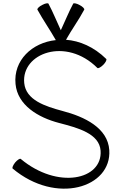

<svg xmlns="http://www.w3.org/2000/svg" viewBox="-20 -1100 715 1149"><path d="M56 -91C316 127 649 23 634 -202C625 -334 488 -401 354 -436C250 -464 135 -501 125 -603C107 -782 375 -881 563 -693C567 -689 583 -697 598 -712C612 -726 620 -742 616 -747C542 -820 456 -856 375 -862C409 -923 451 -980 484 -1042C487 -1048 474 -1061 456 -1070C438 -1080 421 -1083 418 -1078C390 -1026 369 -972 344 -919C319 -972 298 -1026 270 -1078C267 -1083 250 -1080 232 -1070C214 -1061 201 -1048 204 -1042C238 -980 279 -922 314 -860C172 -845 59 -739 73 -597C85 -471 207 -397 334 -364C445 -335 575 -301 582 -198C594 -23 324 35 104 -149C99 -153 84 -143 71 -128C58 -112 51 -95 56 -91Z"/></svg>

Font: Nupuram Light
Style: Regular
Weight: 300
Designer: Santhosh Thottingal (santhosh.thottingal@gmail.com)
Foundry: SMC
Version: Version 1.000